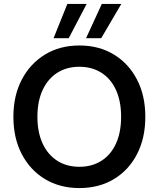

<svg xmlns="http://www.w3.org/2000/svg" viewBox="-20 -943 805 975"><path d="M383 12Q284 12 208.5 -33.5Q133 -79 90.5 -160.5Q48 -242 48 -350Q48 -457 90.5 -538.5Q133 -620 208.5 -666Q284 -712 383 -712Q483 -712 558.5 -666Q634 -620 676 -538.5Q718 -457 718 -350Q718 -242 676 -160.5Q634 -79 558.5 -33.5Q483 12 383 12ZM383 -96Q447 -96 495 -126.5Q543 -157 569 -214Q595 -271 595 -350Q595 -429 569 -486Q543 -543 495 -573.5Q447 -604 383 -604Q319 -604 271 -573.5Q223 -543 196.5 -486Q170 -429 170 -350Q170 -271 196.5 -214Q223 -157 271 -126.5Q319 -96 383 -96ZM417 -749 497 -923H596L494 -749ZM252 -749 322 -923H420L329 -749Z"/></svg>

Font: DM Sans 11pt SemiBold
Style: Regular
Weight: 600
Version: Version 4.004;gftools[0.9.30]